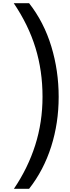

<svg xmlns="http://www.w3.org/2000/svg" viewBox="-20 -813 435 1201"><path d="M347 -207Q347 -43 300 104.5Q253 252 162 368H67Q155 238 200.5 94.5Q246 -49 246 -208Q246 -370 202 -513.5Q158 -657 66 -793H162Q255 -674 301 -522.5Q347 -371 347 -207Z"/></svg>

Font: Noto Sans Kannada Medium
Style: Regular
Weight: 500
Designer: Jelle Bosma - Monotype Design Team
Foundry: Monotype Imaging Inc.
Version: Version 2.005; ttfautohint (v1.8.4.7-5d5b)